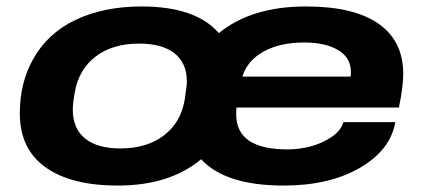

<svg xmlns="http://www.w3.org/2000/svg" viewBox="-20 -559 1302 591"><path d="M342.8 12.2Q198.7 12.2 119.9 -44.2Q41 -100.6 41 -210Q41 -304.2 82 -377Q126.5 -457 213.1 -498Q299.8 -539.1 416 -539.1Q582.5 -539.1 653.8 -457Q753.4 -539.1 921.9 -539.1Q1068.8 -539.1 1145 -486.1Q1221.2 -433.1 1221.2 -331.1Q1221.2 -293 1208 -228H708Q707 -221.2 707 -207Q707 -99.1 865.2 -99.1Q899.4 -99.1 934.3 -107.9Q969.2 -116.7 999.3 -136.5Q1029.3 -156.2 1037.1 -183.1H1196.8Q1182.1 -97.2 1087.9 -42.5Q993.7 12.2 853 12.2Q673.8 12.2 599.1 -68.8Q502 12.2 342.8 12.2ZM726.1 -323.2H1059.1Q1060.1 -328.1 1060.1 -337.9Q1060.1 -381.8 1020.5 -405Q981 -428.2 917 -428.2Q841.8 -428.2 791.5 -400.4Q741.2 -372.6 726.1 -323.2ZM351.1 -102.1Q431.6 -102.1 484.6 -142.3Q537.6 -182.6 548.8 -253.9Q555.2 -295.9 555.2 -308.1Q555.2 -364.7 517.3 -394.8Q479.5 -424.8 408.2 -424.8Q326.7 -424.8 274.4 -385Q222.2 -345.2 210 -273.9Q204.1 -241.7 204.1 -221.2Q204.1 -163.6 241.7 -132.8Q279.3 -102.1 351.1 -102.1Z"/></svg>

Font: Archivo Expanded
Style: Bold Italic
Weight: 700
Width: 7
Italic angle: -10°
Designer: Hector Gatti
Foundry: Omnibus-Type
Version: Version 2.001